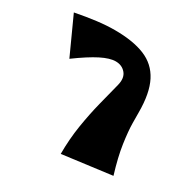

<svg xmlns="http://www.w3.org/2000/svg" viewBox="-146 -739 906 915"><g transform="rotate(30 306.5 -281.0)"><path d="M303 39Q303 -42 315 -117.5Q327 -193 344 -260Q361 -327 375 -382Q386 -425 365.5 -449.5Q345 -474 310 -474Q278 -474 230.5 -450Q183 -426 112 -374L20 -576Q82 -588 134 -594.5Q186 -601 232 -601Q332 -601 397 -574.5Q462 -548 494 -486Q526 -424 526 -318Q526 -301 526.5 -258.5Q527 -216 536.5 -150Q546 -84 573 4Z"/></g></svg>

Font: Marhey ExtraBold
Style: Regular
Weight: 800
Designer: Nur Syamsi & Bustanul Arifin
Foundry: Namelatype
Version: Version 1.000; ttfautohint (v1.8.4.7-5d5b)